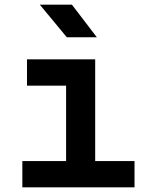

<svg xmlns="http://www.w3.org/2000/svg" viewBox="-20 -805 640 825"><path d="M76 0V-113H264V-437H96V-550H389V-113H558V0ZM267 -645 151 -785H289L396 -645Z"/></svg>

Font: NKDuy Mono
Style: Bold
Weight: 700
Monospace: yes
Designer: NKDuy
Foundry: NKDuy
Version: Version 2.251; ttfautohint (v1.8.4.7-5d5b)